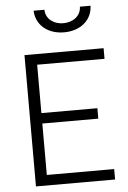

<svg xmlns="http://www.w3.org/2000/svg" viewBox="-61 -964 673 1008"><g transform="rotate(-5 276.0 -460.0)"><path d="M504 0V-55H149V-326H444V-381H149V-636H504V-692H87V0ZM155 -920C158 -844 219 -793 305 -793C391 -793 453 -844 455 -920H399C398 -871 356 -841 305 -841C255 -841 213 -871 212 -920H155Z"/></g></svg>

Font: RazerF5 Light
Style: Regular
Weight: 300
Foundry: Razer Inc.
Version: Version 2